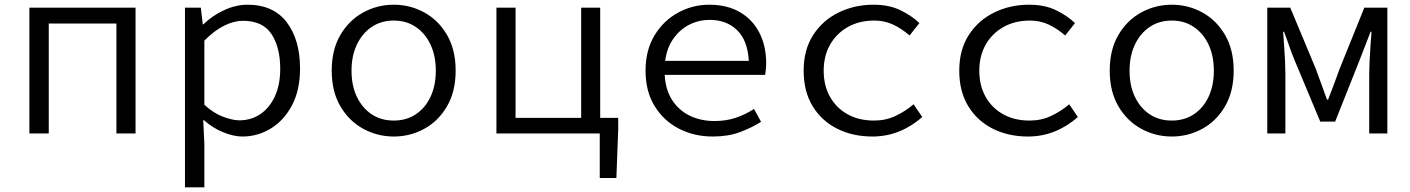

<svg xmlns="http://www.w3.org/2000/svg" viewBox="-20 -572 6043 823"><path d="M106 0V-539.1H561V0H479V-471.2H189V0Z M772.9 231V-539.1H840.8L849.1 -467.8H852.1Q889.6 -504.9 940.2 -528.3Q990.7 -551.8 1041 -551.8Q1151.4 -551.8 1208.7 -477.1Q1266.1 -402.3 1266.1 -277.8Q1266.1 -186 1231.7 -120.8Q1197.3 -55.7 1140.9 -21.2Q1084.5 13.2 1019 13.2Q981.4 13.2 936 -5.4Q890.6 -23.9 854 -57.1H851.1L856 44.9V231ZM1005.9 -56.2Q1056.6 -56.2 1096.2 -83Q1135.7 -109.9 1158.4 -159.4Q1181.2 -209 1181.2 -276.9Q1181.2 -368.7 1143.8 -425.8Q1106.4 -482.9 1021 -482.9Q983.4 -482.9 941.2 -462.2Q898.9 -441.4 856 -397.9V-123Q895.5 -86.4 936.8 -71.3Q978 -56.2 1005.9 -56.2Z M1668 13.2Q1597.7 13.2 1536.9 -20Q1476.1 -53.2 1439 -116.5Q1401.9 -179.7 1401.9 -269Q1401.9 -358.9 1439 -422.1Q1476.1 -485.4 1536.9 -518.6Q1597.7 -551.8 1668 -551.8Q1738.3 -551.8 1798.8 -518.6Q1859.4 -485.4 1896.2 -422.1Q1933.1 -358.9 1933.1 -269Q1933.1 -179.7 1896.2 -116.5Q1859.4 -53.2 1798.8 -20Q1738.3 13.2 1668 13.2ZM1668 -55.2Q1721.7 -55.2 1762.2 -82Q1802.7 -108.9 1825.4 -157Q1848.1 -205.1 1848.1 -269Q1848.1 -332.5 1825.4 -380.9Q1802.7 -429.2 1762.2 -456.5Q1721.7 -483.9 1668 -483.9Q1613.8 -483.9 1573.2 -456.5Q1532.7 -429.2 1509.8 -380.9Q1486.8 -332.5 1486.8 -269Q1486.8 -205.1 1509.8 -157Q1532.7 -108.9 1573.2 -82Q1613.8 -55.2 1668 -55.2Z M2552.7 -66.9H2629.9V-16.1L2622.1 190.9H2550.8V0H2107.9V-539.1H2189.9V-66.9H2471.2V-539.1H2552.7Z M2831.1 -311H3189.9Q3184.6 -399.4 3139.2 -443.1Q3093.8 -486.8 3022 -486.8Q2976.1 -486.8 2935.5 -466.6Q2895 -446.3 2866.9 -407Q2838.9 -367.7 2831.1 -311ZM3211.9 -105 3242.2 -49.8Q3202.1 -24.4 3151.6 -5.6Q3101.1 13.2 3035.2 13.2Q2955.6 13.2 2890.1 -20.5Q2824.7 -54.2 2785.9 -117.4Q2747.1 -180.7 2747.1 -269Q2747.1 -356.9 2785.6 -420.4Q2824.2 -483.9 2886.5 -517.8Q2948.7 -551.8 3020 -551.8Q3096.2 -551.8 3150.6 -520.5Q3205.1 -489.3 3234.6 -432.6Q3264.2 -376 3264.2 -299.8Q3264.2 -286.6 3262.7 -273.7Q3261.2 -260.7 3259.8 -251H2829.1Q2833 -185.5 2862.1 -141.6Q2891.1 -97.7 2938 -75.4Q2984.9 -53.2 3043 -53.2Q3092.3 -53.2 3133.8 -67.1Q3175.3 -81.1 3211.9 -105Z M3719.7 13.2Q3635.7 13.2 3569.1 -20Q3502.4 -53.2 3463.6 -116.5Q3424.8 -179.7 3424.8 -269Q3424.8 -358.9 3465.8 -422.1Q3506.8 -485.4 3575 -518.6Q3643.1 -551.8 3724.1 -551.8Q3790.5 -551.8 3838.9 -528.6Q3887.2 -505.4 3920.9 -473.1L3878.9 -419.9Q3845.2 -449.2 3808.3 -466.6Q3771.5 -483.9 3728 -483.9Q3663.6 -483.9 3614.7 -456.5Q3565.9 -429.2 3538.3 -380.9Q3510.7 -332.5 3510.7 -269Q3510.7 -205.1 3537.8 -157Q3564.9 -108.9 3613.3 -82Q3661.6 -55.2 3726.1 -55.2Q3776.9 -55.2 3819.1 -75.2Q3861.3 -95.2 3896 -125L3933.1 -70.8Q3889.6 -31.2 3835.2 -9Q3780.8 13.2 3719.7 13.2Z M4386.7 13.2Q4302.7 13.2 4236.1 -20Q4169.4 -53.2 4130.6 -116.5Q4091.8 -179.7 4091.8 -269Q4091.8 -358.9 4132.8 -422.1Q4173.8 -485.4 4241.9 -518.6Q4310.1 -551.8 4391.1 -551.8Q4457.5 -551.8 4505.9 -528.6Q4554.2 -505.4 4587.9 -473.1L4545.9 -419.9Q4512.2 -449.2 4475.3 -466.6Q4438.5 -483.9 4395 -483.9Q4330.6 -483.9 4281.7 -456.5Q4232.9 -429.2 4205.3 -380.9Q4177.7 -332.5 4177.7 -269Q4177.7 -205.1 4204.8 -157Q4231.9 -108.9 4280.3 -82Q4328.6 -55.2 4393.1 -55.2Q4443.8 -55.2 4486.1 -75.2Q4528.3 -95.2 4563 -125L4600.1 -70.8Q4556.6 -31.2 4502.2 -9Q4447.8 13.2 4386.7 13.2Z M5002.9 13.2Q4932.6 13.2 4871.8 -20Q4811 -53.2 4773.9 -116.5Q4736.8 -179.7 4736.8 -269Q4736.8 -358.9 4773.9 -422.1Q4811 -485.4 4871.8 -518.6Q4932.6 -551.8 5002.9 -551.8Q5073.2 -551.8 5133.8 -518.6Q5194.3 -485.4 5231.2 -422.1Q5268.1 -358.9 5268.1 -269Q5268.1 -179.7 5231.2 -116.5Q5194.3 -53.2 5133.8 -20Q5073.2 13.2 5002.9 13.2ZM5002.9 -55.2Q5056.6 -55.2 5097.2 -82Q5137.7 -108.9 5160.4 -157Q5183.1 -205.1 5183.1 -269Q5183.1 -332.5 5160.4 -380.9Q5137.7 -429.2 5097.2 -456.5Q5056.6 -483.9 5002.9 -483.9Q4948.7 -483.9 4908.2 -456.5Q4867.7 -429.2 4844.7 -380.9Q4821.8 -332.5 4821.8 -269Q4821.8 -205.1 4844.7 -157Q4867.7 -108.9 4908.2 -82Q4948.7 -55.2 5002.9 -55.2Z M5412.1 0V-539.1H5510.7L5620.1 -276.9Q5631.8 -243.2 5644.3 -210.7Q5656.7 -178.2 5668 -145H5672.9Q5685.5 -178.2 5698 -210.7Q5710.4 -243.2 5722.2 -276.9L5828.1 -539.1H5926.8V0H5849.1V-255.9Q5849.1 -278.8 5850.6 -310.5Q5852.1 -342.3 5854.5 -375.5Q5856.9 -408.7 5858.9 -436H5855Q5842.8 -404.3 5830.3 -372.1Q5817.9 -339.8 5806.2 -310.1L5703.1 -50.8H5639.2L5530.8 -310.1Q5518.1 -339.8 5507.1 -372.1Q5496.1 -404.3 5483.9 -436H5480Q5481.9 -408.7 5484.4 -375.5Q5486.8 -342.3 5488.3 -310.5Q5489.7 -278.8 5489.7 -255.9V0Z"/></svg>

Font: Shanggu Mono N
Style: Regular
Weight: 350
Designer: GuiWonder
Version: Version 1.021